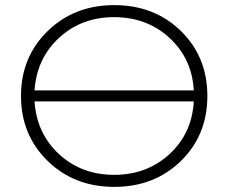

<svg xmlns="http://www.w3.org/2000/svg" viewBox="-20 -725 893 750"><path d="M426 -705Q583 -705 686.5 -604Q790 -503 790 -350Q790 -197 686.5 -96Q583 5 426 5Q270 5 166 -96.5Q62 -198 62 -350Q62 -502 166 -603.5Q270 -705 426 -705ZM115 -372H737Q730 -496 642 -577Q554 -658 426 -658Q298 -658 210.5 -577Q123 -496 115 -372ZM737 -329H115Q123 -204 210.5 -123Q298 -42 426 -42Q554 -42 642 -123Q730 -204 737 -329Z"/></svg>

Font: mBank Light
Style: Regular
Weight: 300
Designer: Julieta Ulanovsky
Foundry: Julieta Ulanovsky
Version: Version 7.200;PS 007.200;hotconv 1.0.88;makeotf.lib2.5.64775